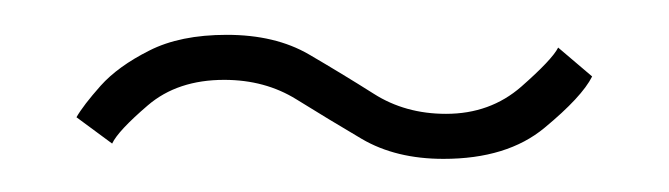

<svg xmlns="http://www.w3.org/2000/svg" viewBox="-20 -734 394 113"><path d="M241 -640.5Q213 -640.5 193 -652.2Q173 -664 154.5 -675.5Q136 -687 112 -687Q84.5 -687 67 -672Q49.5 -657 46 -649.5L25 -665Q29 -672 39.2 -683.5Q49.5 -695 67.8 -704.2Q86 -713.5 113.5 -713.5Q142 -713.5 161.8 -702Q181.5 -690.5 200 -678.8Q218.5 -667 242.5 -667Q268.5 -667 286.8 -683Q305 -699 308.5 -706L328.5 -689Q322.5 -677 300.5 -658.8Q278.5 -640.5 241 -640.5Z"/></svg>

Font: Imbue 50pt ExtraLight
Style: Regular
Weight: 200
Designer: Tyler Finck
Foundry: Etcetera Type Company
Version: Version 1.102; ttfautohint (v1.8.3)